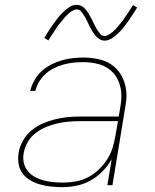

<svg xmlns="http://www.w3.org/2000/svg" viewBox="-20 -766 640 794"><path d="M237 8Q214 8 191 5.5Q168 3 146.5 -3Q125 -9 106 -20Q87 -31 74 -48Q61 -65 57 -87.5Q53 -110 57 -134Q61 -159 74.5 -183.5Q88 -208 109.5 -226Q131 -244 156 -255Q181 -266 207 -272.5Q233 -279 259 -281.5Q285 -284 311 -284H471L478 -326Q480 -337 481 -348Q482 -359 482 -369V-370Q482 -401 470.5 -429Q459 -457 437 -475.5Q415 -494 385.5 -501.5Q356 -509 324 -509Q304 -509 284 -507Q264 -505 243.5 -499.5Q223 -494 204 -484.5Q185 -475 169 -461Q153 -447 142 -428.5Q131 -410 126 -390H105Q110 -412 122 -433.5Q134 -455 152 -471.5Q170 -488 191.5 -499Q213 -510 235.5 -516.5Q258 -523 280.5 -525.5Q303 -528 326 -528Q361 -528 394.5 -519.5Q428 -511 452.5 -490Q477 -469 490 -437.5Q503 -406 503 -372Q503 -359 501.5 -347Q500 -335 498 -323L445 0H424L442 -108Q427 -81 404 -57.5Q381 -34 353.5 -19Q326 -4 296 2Q266 8 237 8ZM241 -11Q266 -11 292 -15.5Q318 -20 342 -32Q366 -44 386.5 -63Q407 -82 422 -105Q437 -128 445 -153Q453 -178 457 -203L468 -265H311Q288 -265 264 -263Q240 -261 216.5 -255.5Q193 -250 170 -240.5Q147 -231 127 -215.5Q107 -200 94.5 -178Q82 -156 78 -133Q74 -112 78.5 -92.5Q83 -73 95 -58.5Q107 -44 124 -34.5Q141 -25 160 -20Q179 -15 199.5 -13Q220 -11 241 -11ZM413 -598Q401 -598 391 -604.5Q381 -611 374 -619.5Q367 -628 361.5 -637.5Q356 -647 350.5 -657.5Q345 -668 340 -679Q335 -690 329 -699.5Q323 -709 316 -718Q309 -727 297 -727Q292 -727 289.5 -726Q287 -725 282.5 -723Q278 -721 273 -717.5Q268 -714 262 -708.5Q256 -703 253 -699.5Q250 -696 247 -693Q244 -690 241.5 -686.5Q239 -683 236 -679.5Q233 -676 229.5 -672Q226 -668 223 -664Q220 -660 216.5 -655Q213 -650 210 -645Q207 -640 203 -634.5Q199 -629 195.5 -623.5Q192 -618 188 -612Q184 -606 180 -599L163 -609Q170 -621 176.5 -631Q183 -641 189 -650Q195 -659 201 -667.5Q207 -676 212.5 -683Q218 -690 223 -696.5Q228 -703 233.5 -708.5Q239 -714 248 -722Q257 -730 265 -735.5Q273 -741 280.5 -743.5Q288 -746 297 -746Q309 -746 319 -740Q329 -734 336 -725Q343 -716 348.5 -706.5Q354 -697 359.5 -686.5Q365 -676 370 -665Q375 -654 381 -644.5Q387 -635 394 -626Q401 -617 413 -617Q418 -617 420.5 -618Q423 -619 427.5 -621.5Q432 -624 437 -627.5Q442 -631 448 -636Q454 -641 457 -644.5Q460 -648 463 -651Q466 -654 468.5 -657.5Q471 -661 474 -664.5Q477 -668 480.5 -672Q484 -676 487 -680.5Q490 -685 493.5 -689.5Q497 -694 500 -699Q503 -704 507 -709.5Q511 -715 514.5 -720.5Q518 -726 522 -732Q526 -738 530 -745L547 -735Q541 -724 534 -713.5Q527 -703 521 -694Q515 -685 509 -676.5Q503 -668 497.5 -661Q492 -654 487 -647.5Q482 -641 476.5 -636Q471 -631 462 -622.5Q453 -614 445 -609Q437 -604 429.5 -601Q422 -598 413 -598Z"/></svg>

Font: Iosevka Aile Thin
Style: Italic
Weight: 100
Italic angle: -9°
Designer: Belleve Invis
Foundry: Belleve Invis
Version: Version 31.1.0; ttfautohint (v1.8.4)